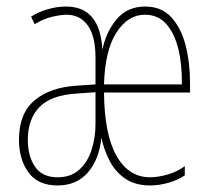

<svg xmlns="http://www.w3.org/2000/svg" viewBox="-20 -557 648 587"><path d="M424 -537Q474 -537 504 -504Q534 -471 547.5 -418Q561 -365 561 -303V-274H298Q299 -147 336 -81Q373 -15 439 -15Q462 -15 491 -23Q520 -31 545 -49V-21Q525 -7 496 1.5Q467 10 439 10Q394 10 363.5 -10.5Q333 -31 315.5 -64.5Q298 -98 290 -136Q283 -69 248.5 -29.5Q214 10 156 10Q96 10 67 -30Q38 -70 38 -130Q38 -210 85.5 -250Q133 -290 214 -295L272 -299V-380Q272 -446 248.5 -479Q225 -512 183 -512Q167 -512 140.5 -506Q114 -500 86 -483L75 -506Q96 -520 125 -528.5Q154 -537 182 -537Q286 -537 293 -405Q304 -459 336.5 -498Q369 -537 424 -537ZM423 -512Q371 -512 336 -457.5Q301 -403 298 -299H536Q537 -360 525 -408Q513 -456 488 -484Q463 -512 423 -512ZM214 -271Q135 -266 100 -229Q65 -192 65 -130Q65 -80 87 -47.5Q109 -15 156 -15Q196 -15 221.5 -37.5Q247 -60 259.5 -97.5Q272 -135 272 -179V-275Z"/></svg>

Font: Noto Sans Lao ExtraCondensed Thin
Style: Regular
Weight: 100
Width: 2
Designer: Monotype Design Team
Foundry: Monotype Imaging Inc.
Version: Version 2.003; ttfautohint (v1.8.4.7-5d5b)